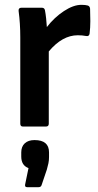

<svg xmlns="http://www.w3.org/2000/svg" viewBox="-20 -524 405 795"><path d="M75 0Q64 0 64 -12V-369Q64 -427 57 -479Q56 -492 69 -492H153Q164 -492 166 -482Q169 -467 171 -448Q173 -429 174 -412Q205 -452 244.5 -478Q284 -504 317 -504Q334 -504 344 -501Q352 -498 353 -488Q354 -464 354 -436.5Q354 -409 351 -385Q349 -372 336 -375Q321 -378 302 -378Q238 -378 182 -311V-12Q182 0 170 0ZM92 251Q82 251 84 240L98 172Q68 161 68 124V107Q68 83 82.5 69.5Q97 56 123 56Q183 56 183 107V126Q183 140 180.5 152Q178 164 174 178L152 243Q149 251 140 251Z"/></svg>

Font: Sofia Sans
Style: Bold
Weight: 700
Designer: Botio Nikoltchev, Ani Petrova
Foundry: lettersoup
Version: Version 4.100; ttfautohint (v1.8.4.7-5d5b)